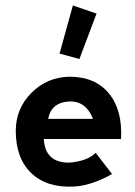

<svg xmlns="http://www.w3.org/2000/svg" viewBox="-20 -676 496 706"><path d="M248 -656 335 -626 272 -459 199 -479ZM425 -165H141Q146 -78 233 -78Q244 -78 258 -81Q307 -89 332 -114L392 -36Q315 7 251 10Q152 15 95 -39.5Q38 -94 38 -195Q38 -277 96 -335Q153 -392 235 -394Q330 -394 380.5 -332.5Q431 -271 425 -165ZM157 -239H322Q297 -303 238 -303Q169 -301 157 -239Z"/></svg>

Font: GFS Neohellenic Rg
Style: Bold
Weight: 700
Designer: Designed by Takis Katsoulidis and George D. Matthiopoulos.
Foundry: Designed by Takis Katsoulidis and George D. Matthiopoulos.
Version: Version 1.0